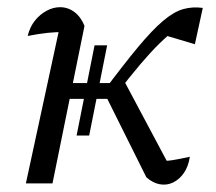

<svg xmlns="http://www.w3.org/2000/svg" viewBox="-20 -510 601 534"><path d="M387 -17 268 -256 321 -293 460 -32 422 -63Q435 -62 447 -63Q459 -64 473.5 -67Q488 -70 508 -74Q504 -47 491.5 -29Q479 -11 461.5 -2.5Q444 6 424.5 2.5Q405 -1 387 -17ZM52 0 151 -458 163 -421Q134 -421 111 -418.5Q88 -416 57 -410Q63 -435 77 -452.5Q91 -470 109.5 -480Q128 -490 147 -490Q169 -490 187 -476.5Q205 -463 215 -438L126 0ZM133 -235 142 -279H301L292 -235ZM193 -133 243 -384H278L228 -133ZM304 -249 268 -256Q324 -331 363.5 -378.5Q403 -426 433 -451.5Q463 -477 489 -484.5Q515 -492 544 -488L522 -387L428 -415L475 -434Q448 -413 423.5 -389Q399 -365 371 -332Q343 -299 304 -249Z"/></svg>

Font: Piazzolla 24pt
Style: Italic
Weight: 400
Italic angle: -11.3°
Designer: Juan Pablo del Peral
Foundry: Huerta Tipografica
Version: Version 2.005